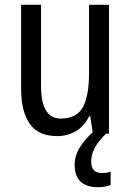

<svg xmlns="http://www.w3.org/2000/svg" viewBox="-20 -623 545 800"><path d="M434 -603V-66H367L356 -138H351Q331 -97 296 -76.5Q261 -56 219 -56Q139 -56 103.5 -107.5Q68 -159 68 -252V-603H151V-265Q151 -129 233 -129Q299 -129 325 -176Q351 -223 351 -319V-603ZM360 51Q360 98 405 98Q417 98 425.5 96.5Q434 95 441 92V148Q431 152 418 154.5Q405 157 389 157Q291 157 291 63Q291 24 315.5 -13.5Q340 -51 375 -79L422 -66Q388 -33 374 -5.5Q360 22 360 51Z"/></svg>

Font: Noto Sans Malayalam UI Condensed
Style: Regular
Weight: 400
Width: 3
Designer: Jelle Bosma - Monotype Design Team
Foundry: Monotype Imaging Inc.
Version: Version 2.104; ttfautohint (v1.8.4.7-5d5b)